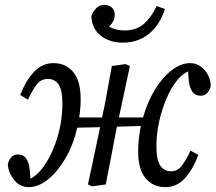

<svg xmlns="http://www.w3.org/2000/svg" viewBox="-20 -757 885 788"><path d="M657 11Q609 11 578 -25Q547 -61 547 -136Q547 -163 550 -189Q553 -215 558 -240L460 -237L455 -213Q445 -160 435 -107Q425 -54 414 0L358 8L341 0L391 -235L297 -233Q281 -163 249 -108Q217 -53 177.5 -21Q138 11 98 11Q61 11 37.5 -19Q14 -49 12 -83Q18 -106 29 -114.5Q40 -123 53 -123Q76 -123 87.5 -106.5Q99 -90 102 -61L105 -24Q137 -39 167 -85Q197 -131 216.5 -196Q236 -261 236 -333Q236 -388 220.5 -410.5Q205 -433 176 -433Q148 -433 130 -409.5Q112 -386 95 -348L63 -367Q86 -427 120 -462.5Q154 -498 200 -498Q249 -498 280 -462Q311 -426 311 -351Q311 -313 305 -275H399Q411 -329 420 -381.5Q429 -434 439 -486L495 -494L513 -486L468 -275H567Q585 -339 616 -389.5Q647 -440 685 -469Q723 -498 760 -498Q785 -498 804 -484Q823 -470 834 -448.5Q845 -427 845 -404Q839 -382 828 -373Q817 -364 804 -364Q781 -364 769.5 -380.5Q758 -397 755 -425L752 -464Q728 -454 705 -425Q682 -396 663.5 -353Q645 -310 633.5 -259.5Q622 -209 622 -155Q622 -100 638 -77Q654 -54 682 -54Q709 -54 727 -78Q745 -102 762 -139L794 -121Q771 -60 737.5 -24Q704 12 657 11ZM484 -582Q429 -582 393 -611Q357 -640 355 -690Q360 -707 373.5 -722Q387 -737 410 -737Q426 -737 438.5 -726.5Q451 -716 451 -695Q451 -669 427 -648Q455 -632 490 -632Q540 -632 570.5 -659Q601 -686 623 -732L657 -720Q635 -653 590.5 -617.5Q546 -582 484 -582Z"/></svg>

Font: Source Serif 4 SmText
Style: Italic
Weight: 400
Italic angle: -12°
Designer: Frank Grießhammer
Foundry: Adobe
Version: Version 4.005;hotconv 1.1.0;makeotfexe 2.6.0